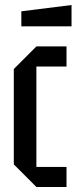

<svg xmlns="http://www.w3.org/2000/svg" viewBox="-20 -745 305 765"><path d="M35 -90V-470L125 -560H245V-480H125V-80H245V0H125ZM65 -640V-700L265 -725V-640Z"/></svg>

Font: Tektur Condensed
Style: Regular
Weight: 400
Width: 3
Designer: Adam Jagosz
Foundry: Adam Jagosz
Version: Version 1.005;gftools[0.9.30]